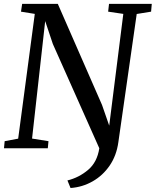

<svg xmlns="http://www.w3.org/2000/svg" viewBox="-20 -763 801 988"><path d="M343 204.5 327 165.5Q386 151 433 111.5Q480 72 491 0L252 -536.5L212.5 -654.5L145 -50L229.5 -36.5L226 0H0.5L4 -36.5L73.5 -49.5L159 -691.5L88 -703L94 -743H277.5L505 -223L542 -116.5L614.5 -691.5L536.5 -703L541 -743H761L757.5 -703L683.5 -691L589 -31Q579.5 37.5 544.5 88.8Q509.5 140 457 170Q404.5 200 343 204.5Z"/></svg>

Font: Merriweather Text Regular
Style: Italic
Weight: 400
Italic angle: -7.8°
Designer: Eben Sorkin
Foundry: Eben Sorkin
Version: Version 2.100; ttfautohint (v1.7.19-72a1) -l 8 -r 50 -G 200 